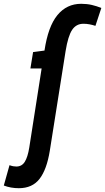

<svg xmlns="http://www.w3.org/2000/svg" viewBox="-130 -770 553 1010"><path d="M-31 220Q-73 220 -110 206L-80 99Q-69 103 -60.5 104.5Q-52 106 -44 106Q-15 106 0.5 81Q16 56 24 6L89 -410H30L44 -496L104 -504Q123 -631 172 -690.5Q221 -750 297 -750Q327 -750 353 -744Q379 -738 403 -728L372 -634Q357 -639 341 -642Q325 -645 309 -645Q271 -645 249.5 -613Q228 -581 215 -501L132 23Q116 122 78 171Q40 220 -31 220Z"/></svg>

Font: Georama SemiCondensed SemiBold
Style: Italic
Weight: 600
Width: 4
Italic angle: -9°
Designer: Jean-Baptiste Levee
Foundry: Production Type
Version: Version 1.000